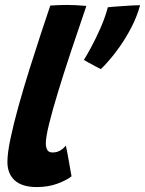

<svg xmlns="http://www.w3.org/2000/svg" viewBox="-20 -737 587 777"><path d="M269.5 -23.5Q251 -8.5 213.5 5.8Q176 20 129 20Q69.5 20 39.8 -6.8Q10 -33.5 10 -82Q10 -117 22.5 -176.5Q35 -236 55.2 -308.5Q75.5 -381 99 -456Q122.5 -531 144.8 -598.5Q167 -666 183.5 -714.5Q220 -717 250 -717Q269 -717 288 -716Q307 -715 329.5 -713Q296.5 -617 267 -528Q237.5 -439 214.8 -364.5Q192 -290 178.8 -236.2Q165.5 -182.5 165.5 -157Q165.5 -140 171.5 -130Q177.5 -120 192.5 -120Q210 -120 223 -127.5Q236 -135 246.5 -147.5Q248 -141.5 251.5 -123.5Q255 -105.5 258.8 -84Q262.5 -62.5 265.5 -45.2Q268.5 -28 269.5 -23.5ZM547 -716Q534 -669 511.8 -626.2Q489.5 -583.5 464.8 -548.5Q440 -513.5 419 -489.8Q398 -466 388 -457.5Q381.5 -460.5 366.2 -468.5Q351 -476.5 337 -484.5Q323 -492.5 319.5 -494.5Q330.5 -512 349 -546Q367.5 -580 386.2 -622.5Q405 -665 416.5 -707.5Q422.5 -708.5 439.5 -709.8Q456.5 -711 477.8 -712.5Q499 -714 518 -715Q537 -716 547 -716Z"/></svg>

Font: Grandstander
Style: Bold Italic
Weight: 700
Italic angle: -15°
Designer: Tyler Finck
Foundry: Etcetera Type Co
Version: Version 1.200; ttfautohint (v1.8.3)